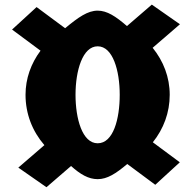

<svg xmlns="http://www.w3.org/2000/svg" viewBox="-20 -821 828 828"><path d="M755.4 -121.1 639.1 -207.4C685.5 -265.3 711.9 -335.5 711.9 -412.2C711.9 -488.1 684.8 -557.5 638.3 -614.9L756 -716.4L634.7 -801.1L527.5 -708.6C478.9 -750.7 441.6 -775.1 401.2 -775.1C358.4 -775.1 318.5 -747.1 260.8 -699.3L137.8 -790.5L32 -693.5L154.8 -602.4C113.8 -547.5 90.1 -482.6 90.1 -412.2C90.1 -330 119.5 -255.2 171.4 -195.1L59 -98.2L180.3 -13.6L286.4 -105.1C326.5 -69 361.8 -48.4 401.2 -48.4C442.5 -48.4 479.8 -72.4 528.8 -113.8L649.6 -24.1ZM305.7 -412.2C305.7 -516.7 336.2 -621.3 401.2 -621.3C466.7 -621.3 496.3 -516.7 496.3 -412.2C496.3 -307.6 468.5 -203.1 401.2 -203.1C334.4 -203.1 305.7 -310.2 305.7 -412.2Z"/></svg>

Font: Blink
Style: Wide
Weight: 400
Designer: Mew Too
Foundry: Cannot Into Space Fonts
Version: Version 001.000